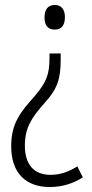

<svg xmlns="http://www.w3.org/2000/svg" viewBox="-20 -557 370 772"><path d="M241 -488C241 -519 227 -537 200 -537C174 -537 159 -520 159 -487C159 -454 173 -438 200 -438C228 -438 241 -456 241 -488ZM224 -318V-342H179V-323C179 -259 167 -226 119 -170C63 -107 25 -62 25 31C25 139 84 195 180 195C230 195 274 181 313 156L291 112C257 133 224 146 183 146C119 146 80 107 80 29C80 -44 107 -84 161 -145C211 -200 224 -240 224 -318Z"/></svg>

Font: Noto Sans Malayalam Condensed Light
Style: Regular
Weight: 300
Width: 3
Designer: Jelle Bosma - Monotype Design Team
Foundry: Monotype Imaging Inc.
Version: Version 2.104